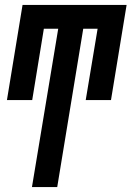

<svg xmlns="http://www.w3.org/2000/svg" viewBox="-20 -550 540 775"><path d="M109 205 215 -434H157L110 -146H8L71 -530H491L428 -146H326L374 -434H316L211 205Z"/></svg>

Font: Iosevka Slab Oblique
Style: Bold
Weight: 700
Italic angle: -9°
Monospace: yes
Designer: Belleve Invis
Foundry: Belleve Invis
Version: Version 11.1.1; ttfautohint (v1.8.3)